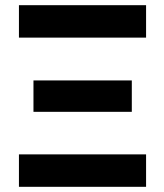

<svg xmlns="http://www.w3.org/2000/svg" viewBox="-20 -720 633 740"><path d="M53 -700H543V-575H53ZM53 -125H543V0H53ZM109 -410H488V-289H109Z"/></svg>

Font: Moderustic
Style: Bold
Weight: 700
Designer: Tural Alisoy
Foundry: TAFT Foundry
Version: Version 2.120